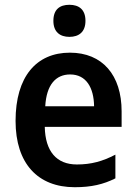

<svg xmlns="http://www.w3.org/2000/svg" viewBox="-20 -772 570 802"><path d="M270 -752C230 -752 203 -733 203 -685C203 -638 231 -618 270 -618C309 -618 337 -638 337 -685C337 -732 310 -752 270 -752ZM272 -552C132 -552 45 -452 45 -267C45 -89 138 10 292 10C362 10 412 -2 462 -27V-126C408 -98 361 -85 301 -85C216 -85 169 -140 167 -242H488V-307C488 -458 408 -552 272 -552ZM273 -461C340 -461 372 -406 373 -328H169C174 -418 213 -461 273 -461Z"/></svg>

Font: Noto Sans Devanagari UI SemiCondensed SemiBold
Style: Regular
Weight: 600
Width: 4
Designer: Jelle Bosma - Monotype Design Team
Foundry: Monotype Imaging Inc.
Version: Version 2.004